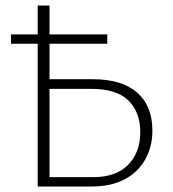

<svg xmlns="http://www.w3.org/2000/svg" viewBox="-20 -678 629 698"><path d="M117 0V-658H160V-34H319Q402 -34 446 -79Q490 -124 490 -198Q490 -270 447 -312.5Q404 -355 311 -355H144V-390H317Q423 -390 478.5 -341.5Q534 -293 534 -203Q534 -144 507.5 -97.5Q481 -51 432 -25.5Q383 0 313 0ZM20 -519V-553H370V-519Z"/></svg>

Font: Ysabeau SC ExtraLight
Style: Regular
Weight: 250
Designer: Christian Thalmann (Catharsis Fonts)
Version: Version 2.001;gftools[0.9.30]; featfreeze: smcp